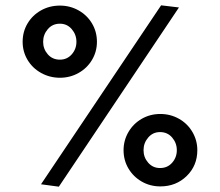

<svg xmlns="http://www.w3.org/2000/svg" viewBox="-20 -691 826 721"><path d="M134 1 585 -671 652 -663 201 10ZM65 -534Q65 -572 83.5 -603Q102 -634 134 -652Q166 -670 205 -670Q243 -670 275 -652Q307 -634 325.5 -603Q344 -572 344 -534Q344 -497 325.5 -466Q307 -435 275 -417Q243 -399 205 -399Q167 -399 134.5 -417Q102 -435 83.5 -466Q65 -497 65 -534ZM267 -534Q267 -561 249.5 -581.5Q232 -602 205 -602Q177 -602 159.5 -581.5Q142 -561 142 -534Q142 -507 159.5 -487Q177 -467 205 -467Q232 -467 249.5 -487Q267 -507 267 -534ZM444 -127Q444 -164 462.5 -195.5Q481 -227 512.5 -245Q544 -263 582 -263Q620 -263 652 -245Q684 -227 702.5 -195.5Q721 -164 721 -127Q721 -69 681 -30Q641 9 582 9Q544 9 512.5 -9Q481 -27 462.5 -58Q444 -89 444 -127ZM644 -127Q644 -154 626.5 -174.5Q609 -195 581 -195Q554 -195 536.5 -174.5Q519 -154 519 -127Q519 -100 536.5 -80Q554 -60 581 -60Q609 -60 626.5 -80Q644 -100 644 -127Z"/></svg>

Font: Secular One
Style: Regular
Weight: 400
Designer: Michal Sahar
Foundry: Hagilda
Version: Version 1.000